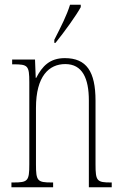

<svg xmlns="http://www.w3.org/2000/svg" viewBox="-20 -786 513 806"><path d="M208 -619V-606H213C251 -653 300 -721 319 -756V-766H274C260 -721 238 -678 208 -619ZM28 0H203V-20H197C137 -20 131 -26 131 -96V-333C131 -467 186 -517 254 -517C326 -517 353 -457 353 -364V0H449V-20H445C387 -20 381 -26 381 -96V-363C381 -486 343 -542 252 -542C189 -542 157 -508 132 -459H130L127 -536H31V-516H36C97 -516 103 -511 103 -441V-96C103 -26 97 -20 36 -20H28Z"/></svg>

Font: Noto Serif ExtraCondensed Thin
Style: Regular
Weight: 100
Width: 2
Designer: Monotype Design Team
Foundry: Monotype Imaging Inc.
Version: Version 2.013